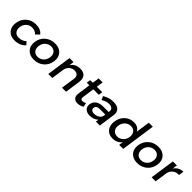

<svg xmlns="http://www.w3.org/2000/svg" viewBox="392 -2314 3891 3891"><g transform="rotate(45 2338.0 -368.5)"><path d="M142.1 -265.1Q159.2 -385.7 244.6 -460.9Q330.1 -536.1 449.2 -536.1Q593.8 -536.1 657.2 -449.2L583 -375Q531.2 -436.5 439.9 -435.1Q370.6 -435.1 319.3 -387.7Q268.1 -340.3 256.8 -265.1Q245.6 -189.9 283.7 -142.6Q321.8 -95.2 391.1 -95.2Q493.2 -95.2 557.1 -159.2L611.8 -95.2Q522 3.9 371.1 3.9Q252.4 3.9 188.7 -70.6Q125 -145 142.1 -265.1Z M685.1 -266.1Q702.1 -386.7 790 -461.4Q877.9 -536.1 1002 -536.1Q1125 -536.1 1190.9 -461.4Q1256.8 -386.7 1239.7 -266.1Q1222.7 -146 1134.8 -71Q1046.9 3.9 923.8 3.9Q800.3 3.9 734.1 -71Q668 -146 685.1 -266.1ZM799.8 -265.1Q788.6 -188 827.1 -139.9Q865.7 -91.8 938 -91.8Q1009.8 -91.8 1061.8 -139.9Q1113.8 -188 1125 -265.1Q1136.2 -341.3 1097.9 -389.2Q1059.6 -437 987.8 -437Q915.5 -437 863.3 -389.4Q811 -341.8 799.8 -265.1Z M1337.9 0 1415 -532.2H1529.8L1515.1 -430.2Q1585 -536.1 1726.1 -536.1Q1818.8 -536.1 1863.8 -481.4Q1908.7 -426.8 1895 -331.1L1847.2 0H1731.9L1774.9 -298.8Q1784.2 -358.9 1755.1 -393.6Q1726.1 -428.2 1666 -428.2Q1601.6 -427.7 1555.7 -387.5Q1509.8 -347.2 1494.1 -283.2L1453.1 0Z M2014.6 -425.8 2027.3 -512.2H2102.5L2123.5 -658.2H2237.8L2216.8 -512.2H2373.5L2360.4 -425.8H2203.6L2167.5 -170.9Q2161.6 -131.3 2173.3 -115.2Q2185.1 -99.1 2213.4 -99.1Q2247.1 -99.1 2297.4 -122.1L2313.5 -34.2Q2241.7 4.9 2176.8 4.9Q2111.8 4.9 2075.7 -33.9Q2039.6 -72.8 2050.8 -149.9L2089.4 -425.8Z M2363.3 -160.2Q2374 -233.9 2433.1 -276.6Q2492.2 -319.3 2587.4 -319.8H2748.5L2750.5 -335.9Q2757.8 -386.7 2729.5 -414.8Q2701.2 -442.9 2639.2 -442.9Q2560.5 -442.9 2474.1 -389.2L2439.5 -469.2Q2505.4 -505.4 2555.7 -520.8Q2606 -536.1 2677.2 -536.1Q2779.8 -536.1 2828.6 -486.8Q2877.4 -437.5 2865.2 -349.1L2816.4 0H2703.1L2712.4 -64.9Q2645.5 4.9 2526.4 4.9Q2441.4 4.9 2397 -41.7Q2352.5 -88.4 2363.3 -160.2ZM2472.2 -165Q2466.8 -128.9 2491.2 -107.4Q2515.6 -85.9 2563.5 -85.9Q2625 -85.9 2671.9 -114.7Q2718.8 -143.6 2729.5 -187L2736.3 -235.8H2592.3Q2535.2 -235.8 2506.1 -219.2Q2477.1 -202.6 2472.2 -165Z M2967.3 -268.1Q2984.4 -388.2 3065.2 -462.6Q3146 -537.1 3258.3 -537.1Q3386.2 -537.1 3433.1 -439.9L3477.1 -742.2H3592.3L3485.4 0H3370.1L3383.3 -90.8Q3311 4.9 3182.1 4.9Q3067.9 4.9 3009 -70.6Q2950.2 -146 2967.3 -268.1ZM3081.1 -264.2Q3070.3 -188 3108.9 -139.4Q3147.5 -90.8 3220.2 -90.8Q3292 -90.8 3344.5 -139.4Q3397 -188 3408.2 -264.2Q3419.4 -341.3 3380.9 -390.1Q3342.3 -439 3270 -439Q3198.2 -439 3145.8 -390.1Q3093.3 -341.3 3081.1 -264.2Z M3647 -266.1Q3664.1 -386.7 3752 -461.4Q3839.8 -536.1 3963.9 -536.1Q4086.9 -536.1 4152.8 -461.4Q4218.8 -386.7 4201.7 -266.1Q4184.6 -146 4096.7 -71Q4008.8 3.9 3885.7 3.9Q3762.2 3.9 3696 -71Q3629.9 -146 3647 -266.1ZM3761.7 -265.1Q3750.5 -188 3789.1 -139.9Q3827.6 -91.8 3899.9 -91.8Q3971.7 -91.8 4023.7 -139.9Q4075.7 -188 4086.9 -265.1Q4098.1 -341.3 4059.8 -389.2Q4021.5 -437 3949.7 -437Q3877.4 -437 3825.2 -389.4Q3772.9 -341.8 3761.7 -265.1Z M4299.8 0 4377 -532.2H4491.7L4476.1 -425.8Q4510.3 -479.5 4561.5 -507.8Q4612.8 -536.1 4675.8 -536.1L4659.7 -425.8Q4582 -430.2 4527.1 -388.9Q4472.2 -347.7 4455.1 -277.8L4415 0Z"/></g></svg>

Font: Trueno
Style: Italic
Weight: 400
Designer: Julieta Ulanovsky
Foundry: Julieta Ulanovsky
Version: Version 3.001b | FøM Fix